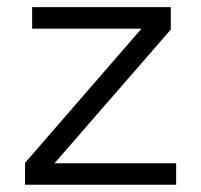

<svg xmlns="http://www.w3.org/2000/svg" viewBox="-20 -508 553 528"><path d="M464.4 0H48.8V-60.1L369.1 -429.2H68.4V-488.3H449.7V-426.8L129.9 -59.1H464.4Z"/></svg>

Font: SengPathom
Style: Regular
Weight: 400
Designer: John M. Durdin
Foundry: Lao Script for Windows
Version: Version 1.300